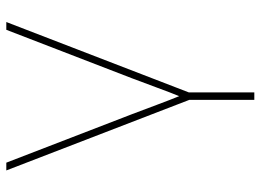

<svg xmlns="http://www.w3.org/2000/svg" viewBox="-124 -458 787 578"><g transform="rotate(-90 269.0 -168.5)"><path d="M259.3 12.2 45.4 -542.5H68.8L214.8 -164.1Q229 -127 242.9 -89.4Q256.8 -51.8 272 -14.6H266.1Q281.2 -51.8 294.9 -89.4Q308.6 -127 322.8 -164.1L468.8 -542.5H492.2L278.3 12.2ZM257.8 204.1V-3.9H280.3V204.1Z"/></g></svg>

Font: Inter 16pt Thin
Style: Regular
Weight: 250
Version: Version 4.001;git-66647c0bb